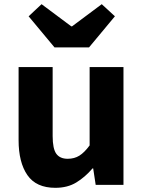

<svg xmlns="http://www.w3.org/2000/svg" viewBox="-20 -885 686 919"><path d="M245 14Q153 14 111 -47Q69 -108 69 -214V-564H232V-234Q232 -173 249.5 -149Q267 -125 304 -125Q336 -125 360 -140Q384 -155 409 -189V-564H571V0H438L426 -79H423Q387 -37 345 -11.5Q303 14 245 14ZM241 -658 117 -807 179 -865 321 -759H325L467 -865L530 -807L406 -658Z"/></svg>

Font: Noto Sans TC ExtraBold
Style: Regular
Weight: 800
Designer: Ryoko NISHIZUKA  (kana, bopomofo & ideographs); Paul D. Hunt (Latin, Greek & Cyrillic); Sandoll Communications , Soo-you
Foundry: Adobe
Version: Version 2.004-H2;hotconv 1.0.118;makeotfexe 2.5.65603